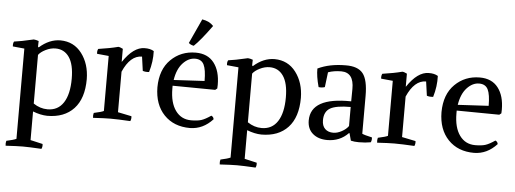

<svg xmlns="http://www.w3.org/2000/svg" viewBox="-59 -928 3640 1356"><g transform="rotate(5 1761.0 -250.0)"><path d="M186 -502 185 -462 190 -457Q261 -520 340 -520Q435 -519 491 -445Q547 -371 548 -263Q548 -126 480.5 -53.5Q413 19 292 19Q244 18 190 -3V200L277 220Q280 239 272 255Q182 250 140 250Q101 250 18 255Q15 236 20 220Q68 210 90 200V-440L8 -448Q5 -468 13 -483Q56 -488 151 -510Q167 -509 186 -502ZM190 -404V-59Q237 -27 290 -27Q364 -27 403 -87Q442 -147 442 -257Q442 -358 407 -409Q372 -460 310 -460Q275 -460 240 -442.5Q205 -425 190 -404Z M788 -337V-50L885 -30Q888 -11 880 5Q790 0 738 0Q698 0 616 5Q613 -14 618 -30Q674 -42 688 -50V-440L605 -448Q602 -468 610 -483Q693 -495 750 -510Q761 -510 783 -499V-408L784 -407Q858 -517 936 -517Q976 -518 1002 -502Q1005 -428 982 -352Q957 -349 937 -356L923 -456Q840 -456 788 -337Z M1156 -270V-250Q1156 -150 1196.5 -94Q1237 -38 1307 -38Q1352 -38 1379 -46.5Q1406 -55 1447 -83Q1463 -76 1465 -59Q1396 16 1304 17Q1189 17 1120 -55Q1051 -127 1050 -250Q1051 -376 1122.5 -446.5Q1194 -517 1299 -517Q1384 -517 1428.5 -459.5Q1473 -402 1473 -304Q1473 -287 1472 -278L1458 -267ZM1298 -474Q1251 -474 1211.5 -431.5Q1172 -389 1160 -311L1378 -323Q1378 -403 1360.5 -438.5Q1343 -474 1298 -474ZM1244 -581 1324 -755Q1377 -746 1404 -715Q1326 -607 1280 -564Q1257 -568 1244 -581Z M1704 -502 1703 -462 1708 -457Q1779 -520 1858 -520Q1953 -519 2009 -445Q2065 -371 2066 -263Q2066 -126 1998.5 -53.5Q1931 19 1810 19Q1762 18 1708 -3V200L1795 220Q1798 239 1790 255Q1700 250 1658 250Q1619 250 1536 255Q1533 236 1538 220Q1586 210 1608 200V-440L1526 -448Q1523 -468 1531 -483Q1574 -488 1669 -510Q1685 -509 1704 -502ZM1708 -404V-59Q1755 -27 1808 -27Q1882 -27 1921 -87Q1960 -147 1960 -257Q1960 -358 1925 -409Q1890 -460 1828 -460Q1793 -460 1758 -442.5Q1723 -425 1708 -404Z M2235 -120Q2235 -80 2256.5 -59Q2278 -38 2315 -38Q2343 -38 2374.5 -55Q2406 -72 2422 -95V-230Q2319 -230 2277 -205.5Q2235 -181 2235 -120ZM2520 -317V-49Q2535 -41 2590 -29Q2593 -10 2585 6Q2548 13 2501 13Q2468 13 2444 7L2430 -45H2426Q2366 17 2277 17Q2213 17 2174 -16.5Q2135 -50 2135 -110Q2136 -275 2422 -270L2423 -358Q2424 -474 2335 -475Q2282 -475 2241 -460L2228 -354Q2208 -347 2184 -350Q2163 -426 2164 -480Q2247 -520 2362 -520Q2448 -521 2484 -476Q2520 -431 2520 -317Z M2802 -337V-50L2899 -30Q2902 -11 2894 5Q2804 0 2752 0Q2712 0 2630 5Q2627 -14 2632 -30Q2688 -42 2702 -50V-440L2619 -448Q2616 -468 2624 -483Q2707 -495 2764 -510Q2775 -510 2797 -499V-408L2798 -407Q2872 -517 2950 -517Q2990 -518 3016 -502Q3019 -428 2996 -352Q2971 -349 2951 -356L2937 -456Q2854 -456 2802 -337Z M3170 -270V-250Q3170 -150 3210.5 -94Q3251 -38 3321 -38Q3366 -38 3393 -46.5Q3420 -55 3461 -83Q3477 -76 3479 -59Q3410 16 3318 17Q3203 17 3134 -55Q3065 -127 3064 -250Q3065 -376 3136.5 -446.5Q3208 -517 3313 -517Q3398 -517 3442.5 -459.5Q3487 -402 3487 -304Q3487 -287 3486 -278L3472 -267ZM3312 -474Q3265 -474 3225.5 -431.5Q3186 -389 3174 -311L3392 -323Q3392 -403 3374.5 -438.5Q3357 -474 3312 -474Z"/></g></svg>

Font: Alike
Style: Regular
Weight: 400
Designer: Cyreal (www.cyreal.org)
Foundry: Cyreal (www.cyreal.org)
Version: Version 1.212